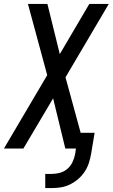

<svg xmlns="http://www.w3.org/2000/svg" viewBox="-32 -755 573 976"><path d="M198 201V129H233Q253 129 274 123Q295 117 311.5 102.5Q328 88 337 68Q346 48 350 28L354 0H300L238 -255L87 0H-12L208 -373L110 -735H209L272 -480L422 -735H521L301 -362L378 -80H449L431 28Q427 51 419.5 74Q412 97 398.5 117.5Q385 138 366 154.5Q347 171 325 182Q303 193 279.5 197Q256 201 233 201Z"/></svg>

Font: Iosevka SS04 Medium
Style: Italic
Weight: 500
Italic angle: -9°
Monospace: yes
Designer: Belleve Invis
Foundry: Belleve Invis
Version: Version 19.0.0; ttfautohint (v1.8.4)